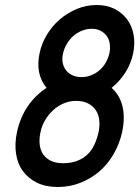

<svg xmlns="http://www.w3.org/2000/svg" viewBox="-20 -751 556 767"><path d="M232 -99Q264 -99 288.5 -108.5Q313 -118 330 -134.5Q347 -151 357.5 -174Q368 -197 374 -224Q379 -249 376.5 -271.5Q374 -294 362.5 -311Q351 -328 331.5 -338Q312 -348 284 -348Q258 -348 234.5 -338Q211 -328 192.5 -311Q174 -294 160.5 -271.5Q147 -249 142 -224Q136 -197 138.5 -174Q141 -151 152.5 -134.5Q164 -118 183.5 -108.5Q203 -99 232 -99ZM48 -224Q60 -280 90 -325Q120 -370 166 -400Q144 -426 136.5 -461Q129 -496 138 -538Q146 -577 167.5 -612.5Q189 -648 219.5 -674Q250 -700 287.5 -715.5Q325 -731 366 -731Q407 -731 437.5 -715.5Q468 -700 487.5 -674Q507 -648 513.5 -613Q520 -578 512 -538Q503 -496 480.5 -461Q458 -426 426 -400Q459 -370 469.5 -325.5Q480 -281 468 -224Q458 -178 435 -137.5Q412 -97 379 -68Q346 -39 303 -21.5Q260 -4 211 -4Q162 -4 127 -21.5Q92 -39 71 -68Q50 -97 44 -137.5Q38 -178 48 -224ZM305 -443Q326 -443 344.5 -450.5Q363 -458 377.5 -470.5Q392 -483 402 -500Q412 -517 417 -538Q421 -557 418.5 -575.5Q416 -594 406.5 -607Q397 -620 382 -628Q367 -636 346 -636Q326 -636 306.5 -628Q287 -620 272.5 -607Q258 -594 247 -575.5Q236 -557 232 -538Q227 -517 230.5 -500Q234 -483 243.5 -470.5Q253 -458 269 -450.5Q285 -443 305 -443Z"/></svg>

Font: VDS
Style: Italic
Weight: 400
Designer: artmaker
Foundry: artmaker
Version: Version 1.000 2009 initial release